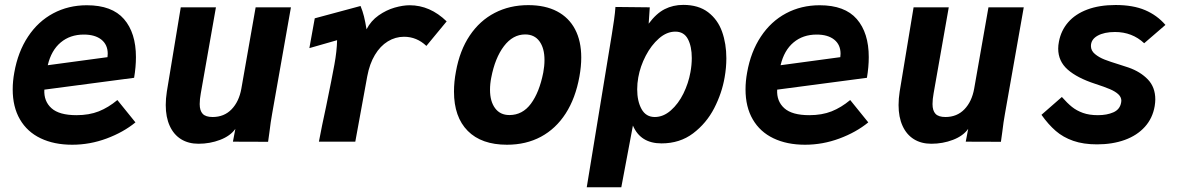

<svg xmlns="http://www.w3.org/2000/svg" viewBox="-20 -580 4840 786"><path d="M32 -214Q32 -247.5 38.5 -283Q53.5 -368 94.8 -430.2Q136 -492.5 198 -525.5Q260 -558.5 335.5 -558.5Q438.5 -558.5 487.5 -502Q536.5 -445.5 536.5 -346Q536.5 -306 529 -261.5L161.5 -213Q159 -165.5 190.8 -137Q222.5 -108.5 293 -108.5Q345 -108.5 384.5 -124.2Q424 -140 460.5 -170.5L534.5 -79Q485 -38.5 416.5 -13Q348 12.5 275.5 12.5Q201.5 12.5 146.5 -13.8Q91.5 -40 61.8 -91Q32 -142 32 -214ZM421 -360Q421 -397 395 -417.8Q369 -438.5 323 -438.5Q267 -438.5 228.5 -406.2Q190 -374 175.5 -313L420 -346Q421 -356 421 -360Z M658.5 -150Q658.5 -176 663 -205L720 -550H864L802 -198Q797.5 -173.5 797.5 -154Q797.5 -127 809.8 -114Q822 -101 850.5 -101Q897.5 -101 928 -132.5Q958.5 -164 968 -217L1026.5 -550H1171L1094 -114Q1088 -81.5 1083 -39L1077.5 0.5L933.5 0L943.5 -52.5Q923 -23.5 881.2 -7.5Q839.5 8.5 792.5 8.5Q751.5 8.5 721.2 -10.2Q691 -29 674.8 -64.8Q658.5 -100.5 658.5 -150Z M1315 -144Q1339.5 -263 1349 -316Q1359 -370.5 1360 -415.5L1246.5 -383L1268.5 -505L1456 -555.5Q1464.5 -535 1470 -513Q1475.5 -491 1480.5 -460Q1498.5 -495 1530 -517Q1561.5 -539 1595.5 -548.8Q1629.5 -558.5 1657 -558.5Q1740.5 -558.5 1808.5 -492.5L1725.5 -392Q1686 -429.5 1634 -429.5Q1598.5 -429.5 1567.5 -410.5Q1536.5 -391.5 1514.8 -355.2Q1493 -319 1483.5 -268L1434.5 0H1285.5Q1297.5 -64 1315 -144Z M1838.5 -205Q1838.5 -245 1846.5 -287Q1862 -373.5 1903 -434.5Q1944 -495.5 2005.2 -527.2Q2066.5 -559 2142.5 -559Q2212 -559 2260.5 -533.5Q2309 -508 2334.2 -460Q2359.5 -412 2359.5 -344.5Q2359.5 -308 2352 -266.5Q2336 -178 2295.8 -115.5Q2255.5 -53 2194.5 -20.2Q2133.5 12.5 2055.5 12.5Q1951 12.5 1894.8 -44.2Q1838.5 -101 1838.5 -205ZM2204 -283Q2209 -309.5 2209 -334.5Q2209 -382.5 2188.5 -410.8Q2168 -439 2130 -439Q2079.5 -439 2043 -391Q2006.5 -343 1991 -262Q1986 -237 1986 -212.5Q1986 -165 2006.8 -137Q2027.5 -109 2065.5 -109Q2119 -109 2153.5 -155.5Q2188 -202 2204 -283Z M2499.5 -551.5 2640 -550 2635.5 -483Q2666.5 -525 2701 -542.5Q2735.5 -560 2777 -560Q2839.5 -560 2879 -529.8Q2918.5 -499.5 2936 -450.2Q2953.5 -401 2953.5 -341.5Q2953.5 -303 2946.5 -263.5Q2935.5 -199 2903.8 -137.2Q2872 -75.5 2817.5 -34.2Q2763 7 2688 7Q2602 7 2571 -66L2523.5 186.5H2382L2484.5 -438Q2489.5 -469.5 2493.8 -498.8Q2498 -528 2499.5 -551.5ZM2806.5 -284.5Q2812 -314.5 2812 -342.5Q2812 -390 2796 -420.2Q2780 -450.5 2744.5 -450.5Q2709.5 -450.5 2677.8 -422.8Q2646 -395 2623.5 -351.8Q2601 -308.5 2593 -263.5Q2588.5 -239 2588.5 -214.5Q2588.5 -165.5 2606.5 -133.2Q2624.5 -101 2660.5 -101Q2695.5 -101 2726.2 -128Q2757 -155 2777.8 -197.2Q2798.5 -239.5 2806.5 -284.5Z M3032 -214Q3032 -247.5 3038.5 -283Q3053.5 -368 3094.8 -430.2Q3136 -492.5 3198 -525.5Q3260 -558.5 3335.5 -558.5Q3438.5 -558.5 3487.5 -502Q3536.5 -445.5 3536.5 -346Q3536.5 -306 3529 -261.5L3161.5 -213Q3159 -165.5 3190.8 -137Q3222.5 -108.5 3293 -108.5Q3345 -108.5 3384.5 -124.2Q3424 -140 3460.5 -170.5L3534.5 -79Q3485 -38.5 3416.5 -13Q3348 12.5 3275.5 12.5Q3201.5 12.5 3146.5 -13.8Q3091.5 -40 3061.8 -91Q3032 -142 3032 -214ZM3421 -360Q3421 -397 3395 -417.8Q3369 -438.5 3323 -438.5Q3267 -438.5 3228.5 -406.2Q3190 -374 3175.5 -313L3420 -346Q3421 -356 3421 -360Z M3658.5 -150Q3658.5 -176 3663 -205L3720 -550H3864L3802 -198Q3797.5 -173.5 3797.5 -154Q3797.5 -127 3809.8 -114Q3822 -101 3850.5 -101Q3897.5 -101 3928 -132.5Q3958.5 -164 3968 -217L4026.5 -550H4171L4094 -114Q4088 -81.5 4083 -39L4077.5 0.5L3933.5 0L3943.5 -52.5Q3923 -23.5 3881.2 -7.5Q3839.5 8.5 3792.5 8.5Q3751.5 8.5 3721.2 -10.2Q3691 -29 3674.8 -64.8Q3658.5 -100.5 3658.5 -150Z M4243.5 -110 4327 -183Q4349 -158 4368.2 -142.5Q4387.5 -127 4413.2 -117.8Q4439 -108.5 4474.5 -108.5Q4511.5 -108.5 4538 -120.2Q4564.5 -132 4569.5 -159.5L4570.5 -167.5Q4570.5 -182.5 4558.2 -194Q4546 -205.5 4523.8 -215Q4501.5 -224.5 4463 -237Q4389.5 -261 4350.8 -295.2Q4312 -329.5 4312 -381Q4312 -394.5 4315 -409.5Q4323.5 -455 4352.8 -488.8Q4382 -522.5 4431.2 -541Q4480.5 -559.5 4547 -559.5Q4618.5 -559.5 4667.8 -538.5Q4717 -517.5 4751 -478L4664 -403Q4615 -449 4544.5 -449Q4500.5 -449 4473.2 -433.8Q4446 -418.5 4446 -391.5Q4446 -372.5 4462.5 -358.8Q4479 -345 4502.2 -336Q4525.5 -327 4561.5 -316L4600 -303.5Q4648.5 -286.5 4679 -254.8Q4709.5 -223 4709.5 -173Q4709.5 -161.5 4707 -145.5Q4698.5 -96 4666.8 -60.8Q4635 -25.5 4584.5 -7.2Q4534 11 4471 11Q4415 11 4373.5 -3.5Q4332 -18 4301.8 -44.2Q4271.5 -70.5 4243.5 -110Z"/></svg>

Font: JuliaMono ExtraBold
Style: Italic
Weight: 800
Italic angle: -9°
Monospace: yes
Designer: cormullion
Foundry: corm
Version: Version 0.057; ttfautohint (v1.8.4)